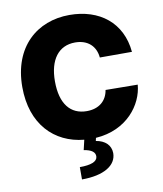

<svg xmlns="http://www.w3.org/2000/svg" viewBox="-100 -798 944 1109"><g transform="rotate(-10 372.0 -243.0)"><path d="M513.7 -444.3H702.1C686.5 -618.2 558.6 -716.8 382.8 -716.8C192.4 -716.8 43 -588.9 43 -353.5C43 -135.7 168.9 -8.8 342.8 7.8L329.1 66.4C374 73.2 396.5 89.8 394.5 116.2C392.6 144.5 356.4 159.2 290 159.2V231.4C418 231.4 494.1 185.5 494.1 112.3C493.2 66.4 460.9 35.2 407.2 26.4L411.1 8.8C595.7 -3.4 692.9 -136.7 702.1 -252L513.7 -253.9C503.9 -191.4 458 -152.3 386.7 -152.3C291 -152.3 234.4 -220.7 234.4 -353.5C234.4 -479.5 290 -554.7 387.7 -554.7C462.9 -554.7 507.8 -510.7 513.7 -444.3Z"/></g></svg>

Font: Pretendard Black
Style: Regular
Weight: 900
Designer: Base glyphs from Inter by Rasmus Andersson; Hangeul glyphs from Noto Sans CJK(Source Han Sans) by Jang Soo-young and Kan
Foundry: Kil Hyung-jin
Version: Version 1.309;Glyphs 3.2 (3225)